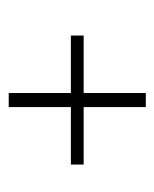

<svg xmlns="http://www.w3.org/2000/svg" viewBox="24 -580 362 451"><g transform="rotate(90 205.5 -355.0)"><path d="M367 -370V-340H232V-194H199V-340H64V-370H199V-516H232V-370Z"/></g></svg>

Font: Raleway ExtraLight
Style: Italic
Weight: 200
Italic angle: -12°
Designer: Matt McInerney, Pablo Impallari, Rodrigo Fuenzalida
Foundry: Matt McInerney, Pablo Impallari, Rodrigo Fuenzalida
Version: Version 4.026